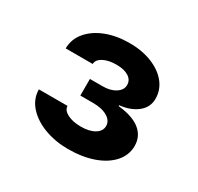

<svg xmlns="http://www.w3.org/2000/svg" viewBox="-99 -961 666 646"><g transform="rotate(30 234.0 -637.5)"><path d="M231.9 -431.2Q183.1 -431.2 141.1 -446.8Q99.1 -462.4 73.5 -490.7Q47.9 -519 47.4 -556.2H158.7Q159.2 -539.1 180.2 -528.6Q201.2 -518.1 232.4 -518.1Q265.1 -518.1 285.2 -530.3Q305.2 -542.5 305.2 -562.5Q305.2 -582.5 284.2 -595.2Q263.2 -607.9 228 -607.9H178.7V-672.4H228Q258.3 -672.4 277.8 -685.1Q297.4 -697.8 297.4 -717.3Q297.4 -736.8 279.8 -747.8Q262.2 -758.8 232.4 -758.8Q202.1 -758.8 182.1 -748.3Q162.1 -737.8 161.6 -720.7H56.6Q57.1 -757.3 80.8 -785.2Q104.5 -813 144.5 -828.4Q184.6 -843.8 233.9 -843.8Q284.2 -843.8 322.5 -828.1Q360.8 -812.5 382.1 -785.6Q403.3 -758.8 403.3 -724.6Q403.3 -691.9 377 -670.7Q350.6 -649.4 308.1 -645V-641.6Q365.2 -635.7 393.6 -612.5Q421.9 -589.4 421.9 -552.2Q421.9 -516.6 397.5 -489Q373 -461.4 330.3 -446.3Q287.6 -431.2 231.9 -431.2Z"/></g></svg>

Font: Inter Cardless
Style: Bold
Weight: 700
Designer: Rasmus Andersson
Foundry: rsms
Version: Version 4.001;git-9221beed3